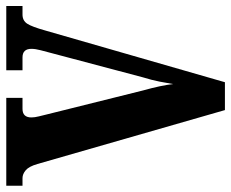

<svg xmlns="http://www.w3.org/2000/svg" viewBox="-84 -670 754 627"><g transform="rotate(90 293.5 -357.0)"><path d="M0 0H210V-53H168Q140 -53 140 -82Q140 -95 144.5 -112Q149 -129 154 -148L233 -446Q242 -475 247 -500.5Q252 -526 255 -545Q259 -507 276 -446L354 -133Q357 -120 360.5 -106.5Q364 -93 364 -82Q364 -53 336 -53H300V0H587V-53H562Q549 -53 536.5 -63.5Q524 -74 516 -102L340 -714H249L80 -127Q68 -84 58 -68.5Q48 -53 28 -53H0Z"/></g></svg>

Font: Noto Serif ExtraCondensed Extra
Style: Regular
Weight: 800
Width: 3
Designer: Monotype Design Team
Foundry: Monotype Imaging Inc.
Version: Version 1.002